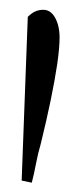

<svg xmlns="http://www.w3.org/2000/svg" viewBox="-20 -783 167 398"><path d="M103.5 -705.1Q103.5 -684.1 98.6 -649.9Q88.4 -582 64.5 -484.9Q58.6 -464.8 54.7 -444.1Q50.8 -423.3 45.9 -404.3Q45.9 -404.3 24.9 -408.7L37.6 -748Q45.9 -756.3 53.5 -759.5Q61 -762.7 69.8 -762.7Q84.5 -762.7 93.8 -747.1Q103.5 -730 103.5 -705.1Z"/></svg>

Font: Scarab Serif
Style: Light
Weight: 300
Designer: John Roberts
Foundry: Scarab
Version: 1.0